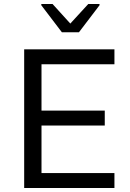

<svg xmlns="http://www.w3.org/2000/svg" viewBox="-20 -933 644 953"><path d="M185 -907 287 -773H372L474 -907V-913H418L329 -816L241 -913H185ZM100 -688V0H548V-74H186V-310H500V-384H186V-614H548V-688Z"/></svg>

Font: Saira UNSAM
Style: Regular
Weight: 400
Designer: Hector Gatti with collaboration of the Omnibus-Type team
Foundry: Omnibus-Type
Version: Version 0.072;PS 000.072;hotconv 1.0.88;makeotf.lib2.5.64775